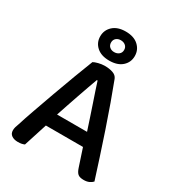

<svg xmlns="http://www.w3.org/2000/svg" viewBox="-200 -964 1002 1093"><g transform="rotate(30 301.0 -417.0)"><path d="M421 -152H177L128 1Q119 5 109 7Q99 9 85 9Q60 9 44 -2Q28 -13 28 -35Q28 -46 31 -56.5Q34 -67 39 -80Q52 -122 75.5 -188.5Q99 -255 125.5 -329Q152 -403 179 -474.5Q206 -546 226 -597Q236 -603 257 -608.5Q278 -614 300 -614Q329 -614 352 -606Q375 -598 383 -578Q405 -521 431 -448.5Q457 -376 483 -299Q509 -222 533 -148Q557 -74 576 -14Q567 -4 552.5 2.5Q538 9 518 9Q491 9 479 -1.5Q467 -12 459 -37ZM299 -521Q289 -494 277 -460Q265 -426 252 -388.5Q239 -351 226 -312.5Q213 -274 201 -238H398Q385 -278 371.5 -318.5Q358 -359 345.5 -396Q333 -433 322 -465.5Q311 -498 304 -521ZM191 -747Q191 -788 221 -815.5Q251 -843 304 -843Q358 -843 388 -815.5Q418 -788 418 -747Q418 -706 388 -679Q358 -652 304 -652Q251 -652 221 -679Q191 -706 191 -747ZM262 -747Q262 -729 274 -718.5Q286 -708 304 -708Q323 -708 335.5 -718.5Q348 -729 348 -747Q348 -765 335.5 -775.5Q323 -786 304 -786Q286 -786 274 -775.5Q262 -765 262 -747Z"/></g></svg>

Font: Baloo Da 2 Medium
Style: Regular
Weight: 500
Designer: Noopur Datye, Sulekha Rajkumar and Ek Type
Foundry: Ek Type
Version: Version 1.640;hotconv 1.0.111;makeotfexe 2.5.65597; ttfautoh